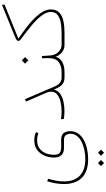

<svg xmlns="http://www.w3.org/2000/svg" viewBox="428 -1120 1104 2000"><g transform="rotate(-90 980.0 -120.0)"><path d="M389.2 348.6 420.9 379.9 389.2 412.1 357.4 379.9ZM281.7 348.6 313.5 379.9 281.7 412.1 250 379.9ZM321.8 246.1Q194.3 246.1 128.7 180.9Q63 115.7 63 -6.8Q63 -48.3 70.6 -92.8Q78.1 -137.2 91.8 -180.7L117.7 -170.9Q106 -130.4 98.1 -87.9Q90.3 -45.4 90.3 -3.9Q90.3 102.1 150.1 159.4Q210 216.8 321.8 216.8Q369.1 216.8 416 207.3Q462.9 197.8 501.5 178.5Q540 159.2 563.2 130.1Q586.4 101.1 586.4 62.5Q586.4 33.7 573 14.2Q559.6 -5.4 521 -5.4H441.9Q402.3 -5.4 379.9 -20Q357.4 -34.7 348.1 -58.1Q338.9 -81.5 338.9 -107.9Q338.9 -162.1 359.1 -209.2Q379.4 -256.3 419.2 -285.6Q459 -314.9 518.1 -314.9Q568.4 -314.9 603 -296.4L594.2 -272.5Q577.6 -278.3 559.1 -281.7Q540.5 -285.2 519 -285.2Q468.8 -285.2 435.1 -261.5Q401.4 -237.8 384.5 -197.5Q367.7 -157.2 367.7 -107.4Q367.7 -65.4 388.2 -50.3Q408.7 -35.2 441.9 -35.2H521Q572.8 -35.2 593.3 -9.8Q613.8 15.6 613.8 60.5Q613.8 106.9 589.6 141.8Q565.4 176.8 523.9 199.7Q482.4 222.7 430.2 234.4Q377.9 246.1 321.8 246.1Z M1024.9 -141.1Q1024.9 -162.6 1015.9 -184.8Q1006.8 -207 996.1 -230.5L921.9 -400.4L946.8 -411.6L1046.4 -179.7Q1063 -141.6 1077.1 -107.4Q1091.3 -73.2 1113.3 -51.8Q1135.3 -30.3 1174.3 -30.3H1203.6V0H1174.3Q1134.3 0 1110.6 -15.9Q1086.9 -31.7 1072.8 -57.1Q1058.6 -82.5 1045.9 -109.9Q1036.1 -68.4 1001.7 -44.4Q967.3 -20.5 919.9 -10.5Q872.6 -0.5 823.7 -0.5Q798.8 -0.5 778.3 -2.4Q757.8 -4.4 739.7 -7.8V-37.6Q779.3 -30.3 816.4 -30.3Q867.2 -30.3 915 -40.5Q962.9 -50.8 993.9 -75Q1024.9 -99.1 1024.9 -141.1Z M1372.6 -233.4 1396 -236.3 1401.9 -152.8Q1404.3 -113.8 1421.1 -86.4Q1438 -59.1 1462.4 -44.7Q1486.8 -30.3 1511.7 -30.3H1540.5V0H1511.7Q1475.6 0 1448.7 -17.3Q1421.9 -34.7 1406.7 -56.9Q1391.6 -79.1 1390.1 -93.3Q1376 -45.9 1333.5 -22.9Q1291 0 1228.5 0H1184.1V-30.3H1229.5Q1294.9 -30.3 1334.7 -61.8Q1374.5 -93.3 1375 -172.4Q1375 -208 1372.6 -233.4ZM1351.1 -444.8 1385.3 -410.6 1351.1 -376.5 1316.9 -410.6Z M1577.1 -480.5Q1605 -460.9 1644 -433.3Q1683.1 -405.8 1724.4 -372.3Q1765.6 -338.9 1801.5 -300.8Q1837.4 -262.7 1859.6 -222.4Q1881.8 -182.1 1881.8 -141.6Q1881.8 -85 1848.9 -54.2Q1815.9 -23.4 1761 -11.7Q1706.1 0 1640.1 0H1521V-30.3H1639.6Q1692.9 -30.3 1742.4 -38.8Q1792 -47.4 1823.7 -71.8Q1855.5 -96.2 1855.5 -143.6Q1855.5 -175.8 1836.7 -209.2Q1817.9 -242.7 1787.6 -274.9Q1757.3 -307.1 1722.2 -336.9Q1687 -366.7 1653.8 -391.8Q1620.6 -417 1596.7 -436Q1584.5 -445.8 1569.3 -456.3Q1554.2 -466.8 1554.2 -478.5Q1554.2 -494.6 1569.1 -502.7Q1584 -510.7 1605.5 -519.5L1930.7 -651.9V-624Z"/></g></svg>

Font: Vazirmatn FD Thin
Style: Regular
Weight: 100
Designer: Saber Rastikerdar
Foundry: Saber Rastikerdar
Version: Version 33.003